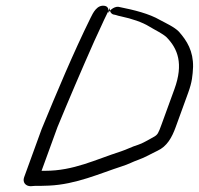

<svg xmlns="http://www.w3.org/2000/svg" viewBox="-20 -646 685 661"><path d="M369 -596.5 378.6 -594.4C382.8 -592.9 391.2 -590.5 397.9 -589.3C433.1 -581.8 469.5 -569.9 494.1 -554.6C513.3 -542.8 539.1 -531 553.5 -517.7C592 -478.3 612.3 -426.7 580.6 -339.5L535.8 -216.5C525.4 -187.9 522.9 -182.8 511.2 -175.7C493.5 -166.1 469.9 -151.7 455.2 -147.4C434.5 -141.2 416.7 -131.5 396.9 -125C307.6 -96.3 233.6 -58 135.6 -58H123.1L177.8 -208.2C215.7 -300.2 262.6 -409.9 304.5 -504.2C320.2 -536.6 334.7 -571.4 349.5 -600.7L356.5 -614.6C357.2 -615.9 358.3 -618 359.1 -619.8C356.6 -609.1 360.4 -600.5 369 -596.5ZM99.7 -6H116.7C124.4 -6 135 -6.3 148.7 -7C241.9 -11.1 324.7 -49.3 399 -73.2C422.8 -80.6 438.5 -89.8 454.9 -95.3C480.2 -104.1 501.4 -117.4 521.8 -126.8C555.1 -142 571.9 -172.8 584.8 -208.3L627.8 -326.5C641.6 -364.3 643.1 -385.7 644.7 -415.6C645.6 -469.9 624 -505.3 595.9 -537C580.5 -553.1 549.9 -566.8 530.8 -577.2C493.2 -599 442.1 -611.6 392.2 -621.6C377.8 -626.6 358.8 -613.3 352.4 -601C355.1 -610.6 353.7 -623.3 341 -625.8C313.9 -630.9 300.1 -601.2 291.9 -584.7C232.9 -465.2 175.6 -328.4 123.2 -201.2L123.1 -200.9L63.2 -36.2C56.5 -18 68.7 -5 85.3 -5H86.1C90.2 -5.5 96.3 -6 99.7 -6Z"/></svg>

Font: Take Off
Style: Moose
Weight: 400
Foundry: Cannot Into Space Fonts
Version: Version 0.89